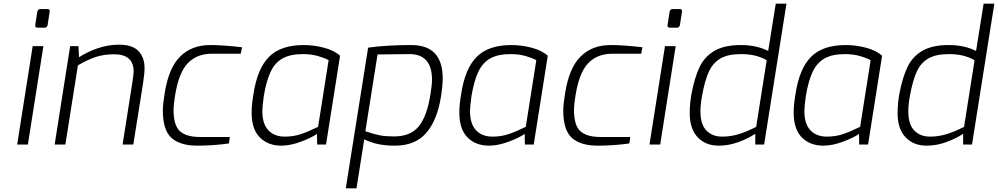

<svg xmlns="http://www.w3.org/2000/svg" viewBox="-20 -783 5406 1040"><path d="M171 -648 182 -719Q185 -734 199 -734H238Q251 -734 249 -719L238 -648Q235 -633 222 -633H183Q176 -633 173 -637Q170 -641 171 -648ZM157 -533H215L131 0H73Z M360 -533H405L408 -473Q456 -504 512 -522.5Q568 -541 625 -541Q697 -541 730 -506.5Q763 -472 763 -414Q763 -383 754 -326L702 0H644L695 -324Q704 -383 704 -394Q704 -489 599 -489Q544 -489 500.5 -475Q457 -461 402 -429L334 0H276Z M862 -185Q862 -218 872 -278Q893 -414 955.5 -476.5Q1018 -539 1119 -539Q1187 -539 1291 -527L1284 -492H1127Q1047 -492 997.5 -441Q948 -390 928 -264Q920 -214 920 -189Q920 -104 954.5 -72.5Q989 -41 1064 -41H1225L1220 -6Q1136 6 1048 6Q957 6 909.5 -35.5Q862 -77 862 -185Z M1343 -173Q1343 -216 1353 -274Q1374 -412 1437.5 -475.5Q1501 -539 1625 -539Q1680 -539 1735 -524.5Q1790 -510 1822 -481L1746 0H1698L1697 -58Q1670 -38 1611.5 -16Q1553 6 1504 6Q1432 6 1387.5 -38.5Q1343 -83 1343 -173ZM1703 -96 1760 -457Q1739 -469 1702 -479.5Q1665 -490 1621 -490Q1552 -490 1510.5 -466.5Q1469 -443 1446 -394.5Q1423 -346 1409 -264Q1401 -206 1401 -181Q1401 -112 1433.5 -77.5Q1466 -43 1523 -43Q1570 -43 1610 -56.5Q1650 -70 1703 -96Z M1974 -525Q2076 -539 2208 -539Q2378 -539 2378 -358Q2378 -318 2368 -256Q2347 -129 2287.5 -61.5Q2228 6 2119 6Q2070 6 2030.5 -2Q1991 -10 1953 -28L1911 237H1853ZM2311 -269Q2320 -321 2320 -351Q2320 -491 2196 -490L2025 -488L1959 -72Q2010 -55 2040 -49.5Q2070 -44 2115 -44Q2204 -44 2248.5 -99Q2293 -154 2311 -269Z M2468 -173Q2468 -216 2478 -274Q2499 -412 2562.5 -475.5Q2626 -539 2750 -539Q2805 -539 2860 -524.5Q2915 -510 2947 -481L2871 0H2823L2822 -58Q2795 -38 2736.5 -16Q2678 6 2629 6Q2557 6 2512.5 -38.5Q2468 -83 2468 -173ZM2828 -96 2885 -457Q2864 -469 2827 -479.5Q2790 -490 2746 -490Q2677 -490 2635.5 -466.5Q2594 -443 2571 -394.5Q2548 -346 2534 -264Q2526 -206 2526 -181Q2526 -112 2558.5 -77.5Q2591 -43 2648 -43Q2695 -43 2735 -56.5Q2775 -70 2828 -96Z M3031 -185Q3031 -218 3041 -278Q3062 -414 3124.5 -476.5Q3187 -539 3288 -539Q3356 -539 3460 -527L3453 -492H3296Q3216 -492 3166.5 -441Q3117 -390 3097 -264Q3089 -214 3089 -189Q3089 -104 3123.5 -72.5Q3158 -41 3233 -41H3394L3389 -6Q3305 6 3217 6Q3126 6 3078.5 -35.5Q3031 -77 3031 -185Z M3596 -648 3607 -719Q3610 -734 3624 -734H3663Q3676 -734 3674 -719L3663 -648Q3660 -633 3647 -633H3608Q3601 -633 3598 -637Q3595 -641 3596 -648ZM3582 -533H3640L3556 0H3498Z M3716 -169Q3716 -224 3726 -277Q3743 -365 3770 -421Q3797 -477 3850.5 -508Q3904 -539 3993 -539Q4078 -539 4141 -507L4182 -763H4240L4119 0H4071V-58Q4029 -31 3977.5 -12.5Q3926 6 3873 6Q3802 6 3759 -39.5Q3716 -85 3716 -169ZM4076 -96 4133 -457Q4102 -474 4069 -482Q4036 -490 3993 -490Q3924 -490 3883 -466.5Q3842 -443 3820 -395.5Q3798 -348 3783 -265Q3774 -217 3774 -180Q3774 -109 3806.5 -76Q3839 -43 3891 -43Q3939 -43 3983.5 -57Q4028 -71 4076 -96Z M4279 -173Q4279 -216 4289 -274Q4310 -412 4373.5 -475.5Q4437 -539 4561 -539Q4616 -539 4671 -524.5Q4726 -510 4758 -481L4682 0H4634L4633 -58Q4606 -38 4547.5 -16Q4489 6 4440 6Q4368 6 4323.5 -38.5Q4279 -83 4279 -173ZM4639 -96 4696 -457Q4675 -469 4638 -479.5Q4601 -490 4557 -490Q4488 -490 4446.5 -466.5Q4405 -443 4382 -394.5Q4359 -346 4345 -264Q4337 -206 4337 -181Q4337 -112 4369.5 -77.5Q4402 -43 4459 -43Q4506 -43 4546 -56.5Q4586 -70 4639 -96Z M4842 -169Q4842 -224 4852 -277Q4869 -365 4896 -421Q4923 -477 4976.5 -508Q5030 -539 5119 -539Q5204 -539 5267 -507L5308 -763H5366L5245 0H5197V-58Q5155 -31 5103.5 -12.5Q5052 6 4999 6Q4928 6 4885 -39.5Q4842 -85 4842 -169ZM5202 -96 5259 -457Q5228 -474 5195 -482Q5162 -490 5119 -490Q5050 -490 5009 -466.5Q4968 -443 4946 -395.5Q4924 -348 4909 -265Q4900 -217 4900 -180Q4900 -109 4932.5 -76Q4965 -43 5017 -43Q5065 -43 5109.5 -57Q5154 -71 5202 -96Z"/></svg>

Font: Exo Light
Style: Italic
Weight: 300
Italic angle: -9°
Designer: Natanael Gama
Foundry: Natanael Gama
Version: Version 1.500; ttfautohint (v1.6)